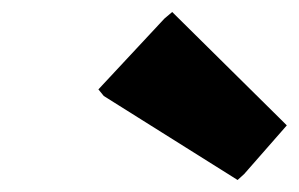

<svg xmlns="http://www.w3.org/2000/svg" viewBox="-20 -874 498 320"><path d="M267 -854 254 -843 144 -725 153 -714 376 -574 387 -584 458 -665 448 -675Z"/></svg>

Font: Hussar Woodtype
Style: UltraObl
Weight: 900
Foundry: Cannot Into Space Fonts
Version: Version 1.07